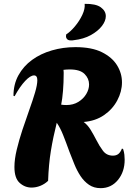

<svg xmlns="http://www.w3.org/2000/svg" viewBox="-20 -971 704 998"><path d="M503 7Q468 7 442.5 -10.5Q417 -28 398.5 -56Q380 -84 366.5 -117.5Q353 -151 341 -182Q323 -232 308 -269.5Q293 -307 275 -333Q256 -257 244.5 -187Q233 -117 230 -31Q212 -14 189.5 -5Q167 4 144 4Q109 4 82 -20.5Q55 -45 55 -103Q55 -143 67 -193Q79 -243 96.5 -296Q114 -349 132 -399Q150 -449 162 -489.5Q174 -530 174 -554Q174 -579 157 -579Q138 -579 111 -550.5Q84 -522 56 -471L50 -473Q50 -533 76 -580Q102 -627 146.5 -659.5Q191 -692 249.5 -709Q308 -726 372 -726Q457 -726 510 -699.5Q563 -673 588.5 -631.5Q614 -590 614 -543Q614 -495 589.5 -449Q565 -403 520.5 -372.5Q476 -342 415 -337Q436 -321 451 -296.5Q466 -272 482 -241Q496 -213 515 -187.5Q534 -162 567 -162Q584 -162 595 -170.5Q606 -179 614 -199L620 -196Q625 -181 626.5 -167Q628 -153 628 -141Q628 -78 593 -35.5Q558 7 503 7ZM325 -425Q361 -425 387.5 -441.5Q414 -458 428.5 -482.5Q443 -507 443 -532Q443 -563 419.5 -586.5Q396 -610 343 -610Q335 -610 326.5 -609.5Q318 -609 310 -608Q311 -601 311 -594.5Q311 -588 311 -588Q311 -542 307.5 -499Q304 -456 298 -427Q305 -426 311.5 -425.5Q318 -425 325 -425ZM348 -761Q335 -761 329 -767.5Q323 -774 323 -783Q323 -789 324 -792Q346 -806 369.5 -834Q393 -862 408 -894Q423 -926 420 -951Q478 -952 504 -933Q530 -914 530 -887Q530 -862 509.5 -835.5Q489 -809 452 -788.5Q415 -768 363 -762Q359 -761 355.5 -761Q352 -761 348 -761Z"/></svg>

Font: Agbalumo
Style: Regular
Weight: 400
Designer: Raphael Alegbeleye
Foundry: Sorkin Type Co.
Version: Version 1.000; ttfautohint (v1.8.4)